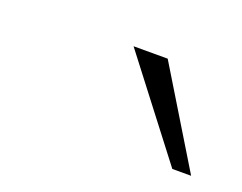

<svg xmlns="http://www.w3.org/2000/svg" viewBox="-44 -832 385 305"><g transform="rotate(20 148.0 -680.0)"><path d="M296.4 -598.6H264.6L140.1 -760.7H197.8Z"/></g></svg>

Font: Ufes Sans Thin
Style: Italic
Weight: 100
Designer: Ricardo Esteves & Thais Bronze
Foundry: ProDesignUfes - Ricardo Esteves, Thais Bronze
Version: Version 2.0